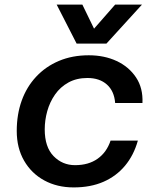

<svg xmlns="http://www.w3.org/2000/svg" viewBox="-20 -805 690 837"><path d="M301 12Q229 12 173 -18.5Q117 -49 85 -104.5Q53 -160 53 -234Q53 -306 74.5 -366Q96 -426 137.5 -470.5Q179 -515 237 -539.5Q295 -564 367 -564Q435 -564 488.5 -539Q542 -514 573 -467.5Q604 -421 601 -356H482Q478 -408 446 -436.5Q414 -465 361 -465Q314 -465 278.5 -445.5Q243 -426 220 -393Q197 -360 186 -320.5Q175 -281 175 -241Q175 -164 213.5 -124.5Q252 -85 307 -85Q366 -85 405.5 -113Q445 -141 462 -192H581Q563 -128 525 -82.5Q487 -37 431 -12.5Q375 12 301 12ZM227 -785H339L390 -680L482 -785H599L444 -615H314Z"/></svg>

Font: Azeret Mono Thin Medium
Style: Italic
Weight: 500
Italic angle: -12°
Version: Version 1.002